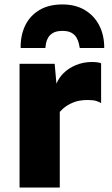

<svg xmlns="http://www.w3.org/2000/svg" viewBox="-20 -844 505 864"><path d="M68 0V-557H226L234 -467.5Q244.5 -493 264.5 -513.5Q288.5 -537.5 321.8 -551.2Q355 -565 394 -565Q406 -565 418 -563.5Q430 -562 435 -559V-380Q428.5 -384.5 414.5 -389.2Q400.5 -394 375 -394Q335 -394 307.8 -382.2Q280.5 -370.5 263.5 -355Q255.5 -347 249 -340.5V0ZM261 -824Q320 -824 362.2 -798.5Q404.5 -773 427 -728.8Q449.5 -684.5 449 -628H339Q337.5 -636.5 334.5 -649.5Q331.5 -662.5 324 -675.2Q316.5 -688 301.5 -696.5Q286.5 -705 261 -705Q235 -705 219.8 -696.5Q204.5 -688 197 -675.2Q189.5 -662.5 187.2 -649.5Q185 -636.5 184 -628H73Q72 -684.5 93.2 -728.8Q114.5 -773 156.8 -798.5Q199 -824 261 -824Z"/></svg>

Font: Koeln Type Sans ExtraBold
Style: Regular
Weight: 800
Designer: Eben Sorkin
Foundry: Eben Sorkin
Version: Version 2.001